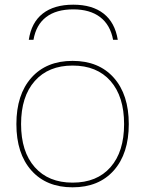

<svg xmlns="http://www.w3.org/2000/svg" viewBox="-20 -790 620 820"><path d="M293 -770Q374 -770 422.5 -732Q471 -694 483 -620H463Q451 -684 407.5 -717Q364 -750 293 -750Q220 -750 177 -717Q134 -684 123 -620H103Q114 -694 162.5 -732Q211 -770 293 -770ZM290 10Q178 10 114 -62Q50 -134 50 -260Q50 -386 114 -458Q178 -530 290 -530Q402 -530 466 -458Q530 -386 530 -260Q530 -134 466 -62Q402 10 290 10ZM290 -10Q394 -10 452 -76Q510 -142 510 -260Q510 -378 452 -444Q394 -510 290 -510Q187 -510 128.5 -444Q70 -378 70 -260Q70 -142 128.5 -76Q187 -10 290 -10Z"/></svg>

Font: M PLUS 1 Thin
Style: Regular
Weight: 100
Designer: Coji Morishita
Foundry: UNDERFOREST DESIGN
Version: Version 1.001